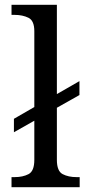

<svg xmlns="http://www.w3.org/2000/svg" viewBox="-20 -780 364 800"><path d="M28 0V-42H41Q75 -42 99 -54.5Q123 -67 123 -114V-277L38 -229V-285L123 -334V-650Q123 -694 98.5 -706Q74 -718 41 -718H28V-760H217V-388L311 -442V-384L217 -331V-114Q217 -67 241 -54.5Q265 -42 299 -42H312V0Z"/></svg>

Font: Noto Serif Old Uyghur
Style: Regular
Weight: 400
Designer: Lewis McGuffie
Foundry: Google LLC
Version: Version 1.003; ttfautohint (v1.8.4.7-5d5b)